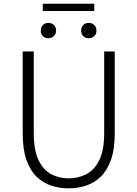

<svg xmlns="http://www.w3.org/2000/svg" viewBox="-20 -1008 745 1041"><path d="M352.1 13.2Q302.7 13.2 258.1 -1.5Q213.4 -16.1 178.5 -49.8Q143.6 -83.5 123.3 -141.1Q103 -198.7 103 -285.2V-729H163.1V-288.1Q163.1 -192.9 189.2 -139.2Q215.3 -85.4 258.3 -63.2Q301.3 -41 352.1 -41Q403.3 -41 447.3 -63.2Q491.2 -85.4 518.1 -139.2Q544.9 -192.9 544.9 -288.1V-729H602.1V-285.2Q602.1 -198.7 581.5 -141.1Q561 -83.5 526.1 -49.8Q491.2 -16.1 446.3 -1.5Q401.4 13.2 352.1 13.2ZM242.2 -800.8Q224.1 -800.8 212.6 -812Q201.2 -823.2 201.2 -841.8Q201.2 -860.8 212.6 -872.3Q224.1 -883.8 242.2 -883.8Q259.8 -883.8 272 -872.3Q284.2 -860.8 284.2 -841.8Q284.2 -823.2 272 -812Q259.8 -800.8 242.2 -800.8ZM211.9 -948.2V-987.8H491.2V-948.2ZM460.9 -800.8Q442.9 -800.8 431.4 -812Q419.9 -823.2 419.9 -841.8Q419.9 -860.8 431.4 -872.3Q442.9 -883.8 460.9 -883.8Q479 -883.8 491 -872.3Q502.9 -860.8 502.9 -841.8Q502.9 -823.2 491 -812Q479 -800.8 460.9 -800.8Z"/></svg>

Font: Source Han Sans CN Light
Style: Regular
Weight: 300
Designer: Ryoko NISHIZUKA  (kana, bopomofo & ideographs); Paul D. Hunt (Latin, Greek & Cyrillic); Sandoll Communications , Soo-you
Foundry: Adobe
Version: Version 2.000;hotconv 1.0.107;makeotfexe 2.5.65593